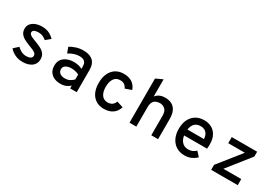

<svg xmlns="http://www.w3.org/2000/svg" viewBox="37 -1624 3622 2538"><g transform="rotate(30 1848.0 -355.0)"><path d="M309 12Q246 12 193 -13.2Q140 -38.5 107.5 -78.5L177 -141Q198.5 -118.5 233.8 -98.5Q269 -78.5 315 -78.5Q352 -78.5 376.8 -92Q401.5 -105.5 401.5 -134.5Q401.5 -155 386 -169.5Q370.5 -184 342.8 -196.2Q315 -208.5 277.5 -222.5Q230.5 -240 194 -260.5Q157.5 -281 136.5 -310.8Q115.5 -340.5 115.5 -385.5Q115.5 -428.5 140.8 -459.2Q166 -490 209.2 -506.5Q252.5 -523 306 -523Q369 -523 415.5 -500.2Q462 -477.5 492.5 -443L422.5 -385Q402.5 -403 372.5 -417.8Q342.5 -432.5 299 -432.5Q262.5 -432.5 239.2 -420.5Q216 -408.5 216 -384.5Q216 -366.5 231.5 -353.2Q247 -340 272.8 -329Q298.5 -318 329.5 -306.5Q372 -291 411.8 -271Q451.5 -251 476.8 -219.5Q502 -188 502 -136.5Q502 -66.5 449.5 -27.2Q397 12 309 12Z M887 12Q833.5 12 791.2 -7Q749 -26 724.5 -64Q700 -102 700 -159Q700 -218 729.2 -255.2Q758.5 -292.5 804.5 -310.2Q850.5 -328 901 -328Q939.5 -328 971 -321Q1002.5 -314 1032.5 -298.5V-332Q1032.5 -370 1019.5 -392Q1006.5 -414 983 -423Q959.5 -432 928.5 -432Q886.5 -432 844 -417Q801.5 -402 766.5 -379.5L735.5 -465Q771 -487.5 824.2 -505.2Q877.5 -523 938 -523Q970 -523 1004.2 -516Q1038.5 -509 1067.8 -489.5Q1097 -470 1114.8 -432.8Q1132.5 -395.5 1132.5 -335V0H1032.5V-42.5Q1009 -20.5 973.2 -4.2Q937.5 12 887 12ZM904.5 -79Q948.5 -79 980.2 -97Q1012 -115 1032.5 -137V-211.5Q1010.5 -223.5 980 -231.2Q949.5 -239 916.5 -239Q870 -239 834.8 -220Q799.5 -201 799.5 -159Q799.5 -123.5 827 -101.2Q854.5 -79 904.5 -79Z M1550.5 12Q1446 12 1384.5 -58.2Q1323 -128.5 1323 -255Q1323 -338.5 1351.5 -398.5Q1380 -458.5 1431.8 -490.8Q1483.5 -523 1554 -523Q1628.5 -523 1679.5 -490.8Q1730.5 -458.5 1754 -392L1656.5 -358Q1645 -387.5 1620.2 -406.5Q1595.5 -425.5 1554 -425.5Q1492 -425.5 1460.5 -379Q1429 -332.5 1429 -255Q1429 -176.5 1460.8 -131.5Q1492.5 -86.5 1552 -86.5Q1594 -86.5 1621 -106.2Q1648 -126 1660.5 -162L1758 -130.5Q1736.5 -61.5 1684 -24.8Q1631.5 12 1550.5 12Z M1938.5 0V-674L2042.5 -722V-459.5Q2091.5 -523 2185.5 -523Q2240 -523 2282.8 -501.8Q2325.5 -480.5 2350 -432.8Q2374.5 -385 2374.5 -305V0H2271V-294Q2271 -367 2238 -396.2Q2205 -425.5 2160 -425.5Q2128 -425.5 2101.2 -413.8Q2074.5 -402 2058.5 -373.8Q2042.5 -345.5 2042.5 -296V0Z M2783 12Q2707.5 12 2653.8 -22.2Q2600 -56.5 2571.2 -117Q2542.5 -177.5 2542.5 -256Q2542.5 -339.5 2572.2 -399.2Q2602 -459 2655.8 -491Q2709.5 -523 2783 -523Q2843 -523 2892.8 -497Q2942.5 -471 2972 -417.2Q3001.5 -363.5 3001.5 -280Q3001.5 -267.5 3001 -250.8Q3000.5 -234 2998 -215H2622.5V-304.5H2899Q2896.5 -351 2878.8 -379Q2861 -407 2835.5 -419.2Q2810 -431.5 2783 -431.5Q2710 -431.5 2677 -385.8Q2644 -340 2644 -262Q2644 -179.5 2681 -130.2Q2718 -81 2784.5 -81Q2817 -81 2845.5 -92.2Q2874 -103.5 2899.5 -128.5L2961 -62Q2929 -29.5 2884 -8.8Q2839 12 2783 12Z M3185 0V-76L3458 -418H3204V-511H3591.5V-437L3318 -93H3590.5V0Z"/></g></svg>

Font: Overpass Mono Light SemiBold
Style: Regular
Weight: 600
Monospace: yes
Version: Version 4.000